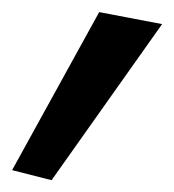

<svg xmlns="http://www.w3.org/2000/svg" viewBox="-25 -159 295 325"><path d="M-4.5 129 62.3 146 249.4 -118.2 142.9 -138.5Z"/></svg>

Font: Hussar
Style: BdSuprExtOblFive
Weight: 700
Foundry: Cannot Into Space Fonts
Version: Version 2.00